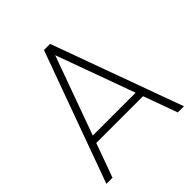

<svg xmlns="http://www.w3.org/2000/svg" viewBox="-194 -858 996 996"><g transform="rotate(-45 304.5 -360.0)"><path d="M20 0 282 -720H327L589 0H544L289 -701H319L65 0ZM120 -187V-227H488V-187Z"/></g></svg>

Font: Manrope
Style: Regular
Weight: 400
Designer: Mikhail Sharanda
Foundry: Mikhail Sharanda
Version: Version 4.503